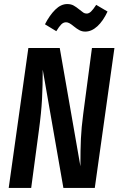

<svg xmlns="http://www.w3.org/2000/svg" viewBox="-20 -928 585 948"><path d="M448 0H293L191 -584Q191 -506 187.5 -439Q184 -372 172 -284L134 0H23L120 -691H275L377 -107Q377 -189 379.5 -243.5Q382 -298 391 -366L434 -691H545ZM343 -799Q331 -809 322.5 -813.5Q314 -818 306 -818Q293 -818 282.5 -807.5Q272 -797 258 -774L202 -808Q225 -853 253 -880.5Q281 -908 312 -908Q330 -908 343 -901Q356 -894 373 -880Q385 -870 392 -865.5Q399 -861 408 -861Q419 -861 429.5 -871Q440 -881 455 -904L511 -871Q489 -824 460.5 -798Q432 -772 401 -772Q385 -772 372 -779Q359 -786 343 -799Z"/></svg>

Font: Fira Sans Extra Condensed Medium
Style: Italic
Weight: 500
Width: 3
Italic angle: -8°
Designer: Carrois Corporate & Edenspiekermann AG
Foundry: Carrois Corporate GbR & Edenspiekermann AG
Version: Version 4.203